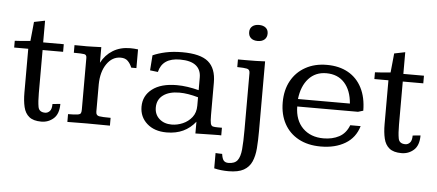

<svg xmlns="http://www.w3.org/2000/svg" viewBox="-54 -765 2477 1088"><g transform="rotate(5 1184.5 -221.5)"><path d="M196.3 11.2Q150.9 11.2 127.2 -8.1Q103.5 -27.3 95.2 -62.5Q86.9 -97.7 86.9 -144.5V-393.6H6.8V-432.1Q22.9 -432.6 43.7 -434.3Q64.5 -436 79.8 -437.5Q95.2 -439 95.2 -439Q95.7 -443.8 97.4 -460.7Q99.1 -477.5 101.1 -497.3Q103 -517.1 104.5 -532Q106 -546.9 106 -547.9L168 -560.5V-437H285.2V-393.6H168.5V-148.9Q168.5 -99.6 173.8 -70.3Q179.2 -41 213.9 -41Q228 -41 239.5 -52.7Q251 -64.5 251 -93.8L295.4 -98.1Q295.4 -41 265.9 -14.9Q236.3 11.2 196.3 11.2Z M343.8 0V-44.4Q381.3 -44.4 397 -46.9Q412.6 -49.3 416 -56.2Q419.4 -63 419.4 -76.2V-371.1Q419.4 -388.2 406 -390.9Q392.6 -393.6 346.2 -393.6V-437Q353.5 -437 369.9 -437Q386.2 -437 400.4 -436.8Q414.6 -436.5 414.6 -436.5Q434.6 -436.5 455.6 -437.5Q476.6 -438.5 498.5 -439V-350.1Q522 -395.5 564 -421.4Q606 -447.3 662.6 -447.3Q684.6 -447.3 707 -444.3V-337.9Q699.7 -337.9 692.4 -337.9Q685.1 -337.9 677.7 -337.9Q668 -361.3 653.6 -375.2Q639.2 -389.2 613.3 -389.2Q565.4 -389.2 534.4 -344.2Q503.4 -299.3 502.4 -228Q502.4 -228 502.4 -212.6Q502.4 -197.3 502.4 -174.6Q502.4 -151.9 502.4 -128.7Q502.4 -105.5 502.4 -89.4Q502.4 -73.2 502.4 -71.8Q502.4 -50.8 520.5 -47.6Q538.6 -44.4 585.9 -44.4V0Q555.2 0 525.9 -0.5Q496.6 -1 454.6 -1Q418.5 -1 394.3 -0.5Q370.1 0 343.8 0Z M908.7 10.3Q838.9 10.3 796.9 -27.3Q754.9 -64.9 754.9 -123Q754.9 -185.5 804.7 -223.6Q854.5 -261.7 943.8 -261.7Q974.1 -261.7 1005.6 -257.1Q1037.1 -252.4 1069.3 -244.1V-316.4Q1069.3 -360.4 1039.8 -384Q1010.3 -407.7 949.2 -407.7Q849.1 -407.7 830.1 -326.7L785.2 -332L791.5 -418Q822.8 -432.1 864.7 -441.2Q906.7 -450.2 958.5 -450.2Q1062 -450.2 1106.7 -412.6Q1151.4 -375 1151.4 -294.4V-109.4Q1151.4 -75.7 1154.8 -62Q1158.2 -48.3 1168 -45.9Q1177.7 -43.5 1197.3 -43.5H1219.2V0Q1211.4 -0.5 1203.6 -0.5Q1195.8 -0.5 1188 -0.2Q1180.2 0 1172.4 0Q1146 0.5 1120.6 1Q1095.2 1.5 1072.3 2V-64.9Q1043 -27.8 1002.7 -8.8Q962.4 10.3 908.7 10.3ZM933.6 -36.6Q965.3 -36.6 996.6 -50Q1027.8 -63.5 1048.6 -89.8Q1069.3 -116.2 1069.3 -155.8V-203.6Q1040 -211.9 1013.7 -216.3Q987.3 -220.7 962.4 -220.7Q903.8 -220.7 869.9 -195.6Q835.9 -170.4 835.9 -125.5Q835.9 -85.4 863.3 -61Q890.6 -36.6 933.6 -36.6Z M1377.9 -550.8Q1353.5 -550.8 1339.6 -563Q1325.7 -575.2 1325.7 -597.2Q1325.7 -618.2 1339.8 -630.1Q1354 -642.1 1377.9 -642.1Q1402.3 -642.1 1416.5 -630.4Q1430.7 -618.7 1430.7 -597.2Q1430.7 -575.7 1416.5 -563.2Q1402.3 -550.8 1377.9 -550.8ZM1277.3 198.7Q1256.3 198.7 1236.1 196.5Q1215.8 194.3 1195.8 189.5V102.5Q1204.6 103 1214.4 103.5Q1224.1 104 1233.4 104Q1237.3 131.8 1246.3 141.8Q1255.4 151.9 1272.9 151.9Q1308.6 151.9 1324.2 131.6Q1339.8 111.3 1343.8 68.6Q1347.7 25.9 1347.7 -42V-365.7Q1347.7 -385.7 1331.5 -389.4Q1315.4 -393.1 1275.9 -393.6Q1275.9 -404.8 1275.9 -415.5Q1275.9 -426.3 1275.9 -437Q1289.1 -437 1301.5 -437Q1314 -437 1326.2 -437Q1353.5 -437 1379.2 -437.5Q1404.8 -438 1430.2 -439.5V-41Q1430.2 11.2 1426.8 55.2Q1423.3 99.1 1409.2 131.3Q1395 163.6 1363.8 181.2Q1332.5 198.7 1277.3 198.7Z M1786.1 13.7Q1712.4 13.7 1659.4 -15.1Q1606.4 -43.9 1578.1 -95.9Q1549.8 -147.9 1549.8 -217.3Q1549.8 -287.6 1578.6 -339.8Q1607.4 -392.1 1659.7 -421.1Q1711.9 -450.2 1781.2 -450.2Q1851.6 -450.2 1902.3 -421.6Q1953.1 -393.1 1980.7 -339.1Q2008.3 -285.2 2008.8 -209.5L1979.5 -200.7H1633.8Q1634.8 -122.6 1679.4 -78.1Q1724.1 -33.7 1797.4 -33.7Q1848.1 -33.7 1886.2 -54Q1924.3 -74.2 1942.4 -121.1H2001.5Q1981.9 -54.2 1924.8 -20.3Q1867.7 13.7 1786.1 13.7ZM1634.3 -243.2H1929.7Q1923.8 -317.9 1885.5 -360.4Q1847.2 -402.8 1782.2 -402.8Q1720.2 -402.8 1681.4 -359.9Q1642.6 -316.9 1634.3 -243.2Z M2245.1 11.2Q2199.7 11.2 2176 -8.1Q2152.3 -27.3 2144 -62.5Q2135.7 -97.7 2135.7 -144.5V-393.6H2055.7V-432.1Q2071.8 -432.6 2092.5 -434.3Q2113.3 -436 2128.7 -437.5Q2144 -439 2144 -439Q2144.5 -443.8 2146.2 -460.7Q2147.9 -477.5 2149.9 -497.3Q2151.9 -517.1 2153.3 -532Q2154.8 -546.9 2154.8 -547.9L2216.8 -560.5V-437H2334V-393.6H2217.3V-148.9Q2217.3 -99.6 2222.7 -70.3Q2228 -41 2262.7 -41Q2276.9 -41 2288.3 -52.7Q2299.8 -64.5 2299.8 -93.8L2344.2 -98.1Q2344.2 -41 2314.7 -14.9Q2285.2 11.2 2245.1 11.2Z"/></g></svg>

Font: Kameron
Style: Regular
Weight: 400
Designer: Vernon Adams
Foundry: Vernon Adams
Version: Version 1.100